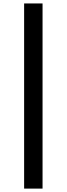

<svg xmlns="http://www.w3.org/2000/svg" viewBox="-20 -940 389 1119"><path d="M120.6 159.2V-919.9H228V159.2Z"/></svg>

Font: FjallaOne
Style: Regular
Weight: 400
Designer: Irina Smirnova
Foundry: Irina Smirnova
Version: Version 1.001